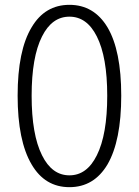

<svg xmlns="http://www.w3.org/2000/svg" viewBox="-20 -762 575 795"><path d="M111 -81Q53 -179 53 -366Q53 -553 111 -649Q166 -742 267.5 -742Q369 -742 425 -649Q482 -553 482 -366Q482 -179 425 -81Q369 13 267.5 13Q166 13 111 -81ZM381 -119Q424 -205 424 -365.5Q424 -526 381 -611Q340 -693 267.5 -693Q195 -693 154 -611Q111 -526 111 -365.5Q111 -205 154 -119Q195 -36 267.5 -36Q340 -36 381 -119Z"/></svg>

Font: Resource Han Rounded KR Light
Style: Regular
Weight: 300
Designer: Cyano Hao (round all glyphs); Ryoko NISHIZUKA 西塚涼子 (kana, bopomofo & ideographs); Paul D. Hunt (Latin, Greek & Cyrillic)
Foundry: Cyano Hao
Version: 0.990